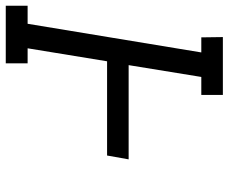

<svg xmlns="http://www.w3.org/2000/svg" viewBox="-92 -692 775 650"><g transform="rotate(90 295.0 -367.5)"><path d="M-10 0V-74H51L148 -662H97L96 -735H292V-662H231L191 -416H510L497 -343H178L134 -74H185V0Z"/></g></svg>

Font: Iosevka Etoile
Style: Italic
Weight: 400
Italic angle: -9°
Designer: Belleve Invis
Foundry: Belleve Invis
Version: Version 22.1.2; ttfautohint (v1.8.4)